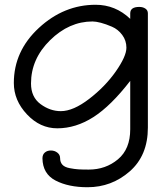

<svg xmlns="http://www.w3.org/2000/svg" viewBox="-20 -530 700 805"><path d="M38 -182Q38 -316 143 -413Q248 -510 381 -510Q464 -510 526 -451V-474Q526 -501 564 -501Q579 -501 589.5 -494Q600 -487 600 -474V5Q600 122 524 188.5Q448 255 347 255Q267 255 213 227Q159 199 158 134Q158 118 168 109.5Q178 101 193 101Q209 101 220.5 110Q232 119 232 133Q232 150 241.5 160.5Q251 171 272 175Q293 179 308.5 180Q324 181 352 181Q423 181 474.5 138Q526 95 526 12V-191Q445 -86 371.5 -39Q298 8 220 8Q148 8 93 -50.5Q38 -109 38 -182ZM110 -180Q110 -123 150 -93.5Q190 -64 235 -64Q287 -64 354 -115.5Q421 -167 465.5 -230.5Q510 -294 510 -330Q510 -360 492.5 -383.5Q475 -407 449.5 -418Q424 -429 403 -434.5Q382 -440 368 -440Q270 -440 190 -361.5Q110 -283 110 -180Z"/></svg>

Font: Happy Monkey
Style: Regular
Weight: 400
Version: Version 1.001